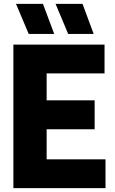

<svg xmlns="http://www.w3.org/2000/svg" viewBox="-20 -970 592 990"><path d="M49 0V-740H519V-591.5H220.5V-452.5H468V-303.5H220.5V-148.5H524V0ZM331.5 -795 266.5 -950H405.5L463 -795ZM128 -795 62.5 -950H201.5L259.5 -795Z"/></svg>

Font: Encode Sans Condensed Condensed ExtraBold
Style: Regular
Weight: 800
Width: 3
Designer: Multiple Designers
Foundry: Impallari Type
Version: Version 3.000; ttfautohint (v1.8.3) -l 8 -r 50 -G 200 -x 14 